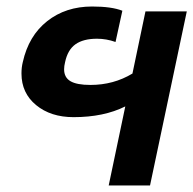

<svg xmlns="http://www.w3.org/2000/svg" viewBox="-20 -570 594 590"><path d="M365 -243Q299 -210 206 -210Q136 -210 91 -247Q46 -284 46 -344Q46 -363 50 -379Q68 -460 125 -505Q182 -550 263 -550Q323 -550 356 -537L335 -441Q307 -451 278 -451Q236 -451 212 -434Q188 -417 180 -379Q177 -367 177 -357Q177 -332 196.5 -320.5Q216 -309 258 -309Q329 -309 387 -344L427 -535H554L441 0H314Z"/></svg>

Font: Prompt Medium
Style: Italic
Weight: 500
Italic angle: -12°
Designer: Katatrad Team
Foundry: CadsonDemak
Version: Version 1.001